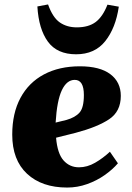

<svg xmlns="http://www.w3.org/2000/svg" viewBox="-20 -829 595 863"><path d="M339 -531Q429 -531 476 -495.5Q523 -460 523 -398Q523 -328 470.5 -293Q418 -258 320 -232L232 -210Q238 -139 265.5 -108Q293 -77 335 -77Q372 -77 407.5 -97.5Q443 -118 474 -147L510 -95Q486 -67 450.5 -42Q415 -17 371.5 -1.5Q328 14 282 14Q168 14 101.5 -48Q35 -110 35 -224Q35 -320 72 -389Q109 -458 177.5 -494.5Q246 -531 339 -531ZM357 -402Q357 -470 316 -470Q280 -470 258 -423.5Q236 -377 230 -278L279 -290Q318 -301 337.5 -323Q357 -345 357 -402ZM322 -585Q237 -585 195.5 -641.5Q154 -698 148 -800L196 -809Q217 -750 249 -728Q281 -706 325 -706Q378 -706 410 -730Q442 -754 463 -808L514 -799Q500 -703 453 -644Q406 -585 322 -585Z"/></svg>

Font: Literata 36pt ExtraBold
Style: Italic
Weight: 800
Italic angle: -2°
Designer: Latin by Veronika Burian and Jose Scaglione. Greek by Irene Vlachou. Cyrillic by Vera Evstafieva
Foundry: TypeTogether
Version: Version 3.002